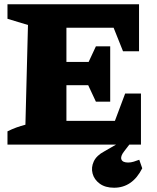

<svg xmlns="http://www.w3.org/2000/svg" viewBox="-20 -677 735 899"><path d="M566 -239H640V0H15V-62Q55 -82 99 -93L111 -560L15 -589V-657H631V-437H556L512 -547H291V-387H395L429 -460H496V-201H429L393 -278H291V-111H518ZM514 202Q473 202 447 183Q421 164 413.5 135.5Q406 107 419 79Q432 51 468 32L572 -28H607L561 32Q543 55 548.5 69.5Q554 84 580 84Q593 84 606 80Q619 76 632 71L646 111Q600 202 514 202Z"/></svg>

Font: Piazzolla ExtraBold
Style: Regular
Weight: 800
Designer: Juan Pablo del Peral
Foundry: Huerta Tipografica
Version: Version 1.330